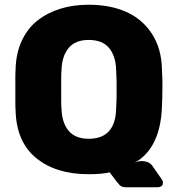

<svg xmlns="http://www.w3.org/2000/svg" viewBox="-20 -727 755 812"><path d="M548.8 -38.1Q564.5 -45.9 580.1 -45.9Q592.8 -45.9 606 -41Q618.2 -34.2 622.1 -28.8L666 34.2Q668.9 40 668.9 43.9V46.9Q668.9 55.7 663.1 60.1Q654.8 64.9 648.9 64.9H512.2Q490.2 64.9 481.9 50.8Q480.5 49.3 478 46.4Q475.6 43.5 474.1 42L443.8 2Q409.7 9.8 355 9.8Q215.8 9.8 132.3 -59.1Q48.8 -127.9 45.9 -261.2Q44.9 -270 44.9 -295.9V-397Q44.9 -423.3 45.9 -433.1Q47.4 -501 71.8 -554Q96.2 -606.9 138.4 -640.1Q180.7 -673.3 235.4 -690.2Q290 -707 355 -707Q445.3 -707 513.7 -676.8Q582 -646.5 622.6 -584Q663.1 -521.5 665 -433.1Q665.5 -424.3 666 -407.2Q666.5 -390.1 667 -382.8Q667 -300.8 664.1 -259.8Q653.3 -96.7 548.8 -38.1ZM471.2 -267.1Q471.7 -275.9 472.2 -292.2Q472.7 -308.6 473.1 -315.9V-381.8Q472.7 -389.2 472.2 -405.5Q471.7 -421.9 471.2 -430.2Q469.7 -489.7 441.4 -523.9Q413.1 -558.1 355 -558.1Q298.3 -558.1 270 -523.7Q241.7 -489.3 240.2 -430.2Q238.8 -417 238.8 -396V-301.8Q238.8 -280.3 240.2 -267.1Q241.7 -208.5 270 -174.3Q298.3 -140.1 355 -140.1Q467.8 -140.1 471.2 -267.1Z"/></svg>

Font: Cunia
Style: Bold
Weight: 700
Designer: Alejo Bergmann, Denis Ignatov
Foundry: Hubert & Fischer
Version: Version 1.00 February 21, 2019, initial release